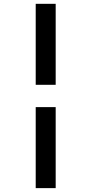

<svg xmlns="http://www.w3.org/2000/svg" viewBox="-20 -889 457 1000"><path d="M166 -869.1H270V-447.3H166ZM166 -331.1H270V90.8H166Z"/></svg>

Font: Merriweather
Style: Heavy Italic
Weight: 900
Italic angle: -7°
Designer: Eben Sorkin
Foundry: Eben Sorkin
Version: Version 1.001